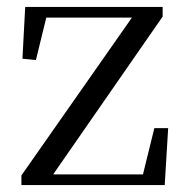

<svg xmlns="http://www.w3.org/2000/svg" viewBox="-20 -536 538 556"><path d="M42 0H457L467 -165H427L394 -31H134L451 -488V-516H53L45 -366L84 -362L114 -485H362L42 -28Z"/></svg>

Font: Noto Serif CJK KR
Style: Regular
Weight: 400
Designer: Ryoko NISHIZUKA 西塚涼子 (kana & ideographs); Frank Grießhammer (Latin, Greek & Cyrillic); Wenlong ZHANG 张文龙 (bopomofo); San
Foundry: Adobe
Version: Version 2.001;hotconv 1.1.0;makeotfexe 2.6.0